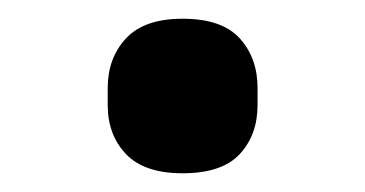

<svg xmlns="http://www.w3.org/2000/svg" viewBox="-20 -406 390 205"><path d="M175 -221Q134 -221 114.5 -241.5Q95 -262 95 -294V-312Q95 -344 114.5 -365Q134 -386 175 -386Q217 -386 236 -365Q255 -344 255 -312V-294Q255 -262 236 -241.5Q217 -221 175 -221Z"/></svg>

Font: IBM Plex Sans Thai Looped SemiBold
Style: Regular
Weight: 600
Designer: Mike Abbink, Paul van der Laan, Pieter van Rosmalen, Ben Mitchell, Mark Frömberg
Foundry: Bold Monday
Version: Version 1.1